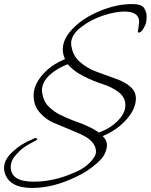

<svg xmlns="http://www.w3.org/2000/svg" viewBox="-48 -778 744 948"><path d="M159 -330Q164 -281 190 -254Q219 -226 244.5 -213.5Q270 -201 282 -196Q316 -181 352 -169Q407 -147 440 -124Q494 -142 532.5 -180.5Q571 -219 571 -258.5Q571 -298 537 -323.5Q503 -349 459.5 -362.5Q416 -376 364.5 -402Q313 -428 287 -461Q233 -441 196 -406.5Q159 -372 159 -330ZM5 46Q5 119 118 119Q219 119 319 74Q382 49 415 1Q426 -15 426 -28Q426 -69 381 -99Q357 -114 305 -135Q253 -156 216 -172Q179 -188 148.5 -222Q118 -256 118 -307Q118 -358 161 -408Q204 -458 273 -486Q262 -510 262 -534Q262 -587 313 -638.5Q364 -690 441 -722Q526 -758 604 -758Q652 -758 664 -737.5Q676 -717 676 -698.5Q676 -680 673.5 -667.5Q671 -655 660 -636.5Q649 -618 637 -617Q630 -617 634 -630Q639 -664 639 -670Q639 -721 566 -721Q522 -721 462 -701.5Q402 -682 352.5 -644Q303 -606 303 -562Q308 -507 344 -474.5Q380 -442 425.5 -425Q471 -408 516 -392Q623 -356 623 -293Q623 -240 576 -187.5Q529 -135 459 -106Q480 -85 480 -63.5Q480 -42 469.5 -19.5Q459 3 433 26Q382 71 326 96Q214 150 111 150Q-7 150 -26 69Q-28 60 -28 51Q-28 9 16 -30Q56 -68 113 -91Q121 -96 127.5 -96Q134 -96 137 -92Q137 -87 101 -69Q65 -51 38 -21Q5 11 5 46Z"/></svg>

Font: Alex Brush
Style: Regular
Weight: 400
Designer: Robert E. Leuschke
Foundry: Robert E. Leuschke
Version: Version 1.003